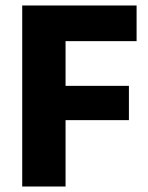

<svg xmlns="http://www.w3.org/2000/svg" viewBox="-20 -680 541 700"><path d="M61 0V-660H219V0ZM136 -242V-367H450V-242ZM136 -530V-660H478V-530Z"/></svg>

Font: Bricolage Grotesque 96pt ExtraBold SemiCondensed ExtraBold
Style: Regular
Weight: 800
Width: 4
Version: Version 1.001;gftools[0.9.33.dev8+g029e19f]